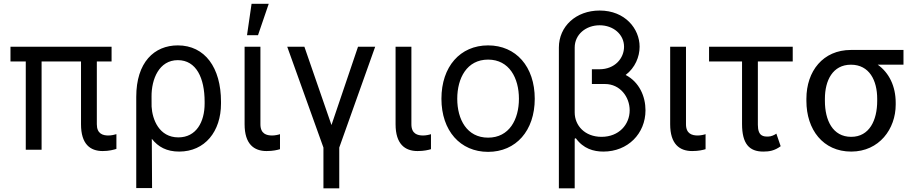

<svg xmlns="http://www.w3.org/2000/svg" viewBox="-20 -793 4864 1017"><path d="M571 -545.5H35.5V-467.3H116.5V0H200.3V-467.3H409.1V-134.9C409.1 -29.8 457.4 7.1 524.1 7.1C558.2 7.1 582.4 0 596.6 -4.3V-82.4C588.1 -79.5 569.6 -75.3 554 -75.3C525.6 -75.3 492.9 -83.8 492.9 -134.9V-467.3H571Z M701.7 -279.8V203.1H785.5L784.1 -57.9C817.8 -14.6 863.3 9.9 929 9.9C1065.3 9.9 1150.6 -96.6 1150.6 -244.3V-254.3C1150.6 -434.7 1065.3 -552.6 921.9 -552.6C796.9 -552.6 701.7 -463.1 701.7 -279.8ZM782.7 -281.2C782 -373.6 822.4 -474.4 921.9 -474.4C1019.9 -474.4 1063.9 -379.3 1063.9 -254.3V-244.3C1063.9 -147.7 1019.9 -65.3 924.7 -65.3C822.8 -65.3 786.6 -160.5 783 -228.7Z M1275.6 -545.5V-134.9C1275.6 -29.8 1325.3 7.1 1392 7.1C1426.1 7.1 1448.9 1.4 1463.1 -2.8V-82.4C1456 -79.5 1436.1 -75.3 1421.9 -75.3C1392 -75.3 1359.4 -83.8 1359.4 -134.9V-545.5ZM1288.4 -606.5H1346.6L1403.4 -772.7H1312.5Z M1501.4 -545.5 1693.2 -11.4V204.5H1777V-11.4L1967.3 -545.5H1876.4L1735.8 -130.7L1592.3 -545.5Z M2075.3 -545.5V-134.9C2075.3 -29.8 2125 7.1 2191.8 7.1C2225.9 7.1 2248.6 1.4 2262.8 -2.8V-82.4C2255.7 -79.5 2235.8 -75.3 2221.6 -75.3C2191.8 -75.3 2159.1 -83.8 2159.1 -134.9V-545.5Z M2565.3 11.4C2713.1 11.4 2812.5 -100.9 2812.5 -269.9C2812.5 -440.3 2713.1 -552.6 2565.3 -552.6C2417.6 -552.6 2318.2 -440.3 2318.2 -269.9C2318.2 -100.9 2417.6 11.4 2565.3 11.4ZM2402 -269.9C2402 -379.3 2453.1 -477.3 2565.3 -477.3C2677.6 -477.3 2728.7 -379.3 2728.7 -269.9C2728.7 -160.5 2677.6 -63.9 2565.3 -63.9C2453.1 -63.9 2402 -160.5 2402 -269.9Z M2940.3 -541.2V204.5H3024.1V-58.2L3029.8 -61.1C3069.6 -5.7 3123.6 9.9 3176.1 9.9C3305.4 9.9 3399.1 -85.2 3399.1 -208.8C3399.1 -281.6 3366.8 -358 3294 -396C3344.1 -433.9 3367.9 -492.2 3367.9 -545.5C3367.9 -640.6 3291.2 -737.2 3156.2 -737.2C3031.2 -737.2 2940.3 -653.4 2940.3 -541.2ZM3024.1 -197.4V-541.2C3024.1 -610.8 3083.8 -659.1 3156.2 -659.1C3228.7 -659.1 3285.5 -610.8 3285.5 -545.5C3285.5 -484.4 3237.2 -426.1 3154.8 -426.1H3115.1V-348H3184.7C3264.2 -348 3315.3 -279.8 3315.3 -208.8C3315.3 -133.5 3258.5 -68.2 3166.2 -68.2C3078.1 -68.2 3024.1 -127.8 3024.1 -197.4Z M3529.8 -545.5V-134.9C3529.8 -29.8 3579.5 7.1 3646.3 7.1C3680.4 7.1 3703.1 1.4 3717.3 -2.8V-82.4C3710.2 -79.5 3690.3 -75.3 3676.1 -75.3C3646.3 -75.3 3613.6 -83.8 3613.6 -134.9V-545.5Z M4179 -545.5H3735.8V-467.3H3910.5V-136.4C3910.5 -31.2 3948.9 9.9 4022.7 9.9C4054 9.9 4082.4 5.7 4115.1 -18.5L4092.3 -85.2C4082.4 -78.1 4065.3 -69.6 4048.3 -69.6C4025.6 -69.6 3994.3 -69.6 3994.3 -132.1V-467.3H4179Z M4251.4 -269.9V-258.5C4251.4 -106.5 4339.5 9.9 4488.6 9.9C4637.8 9.9 4724.4 -110.8 4724.4 -238.6V-248.6C4724.4 -336.6 4689.3 -407.7 4629.3 -450.3H4765.6V-528.4H4487.2C4339.5 -528.4 4251.4 -416.2 4251.4 -269.9ZM4349.4 -258.5V-269.9C4349.4 -366.5 4390.6 -450.3 4487.2 -450.3C4585.2 -450.3 4626.4 -366.5 4626.4 -269.9V-258.5C4626.4 -156.2 4585.2 -68.2 4488.6 -68.2C4390.6 -68.2 4349.4 -156.2 4349.4 -258.5Z"/></svg>

Font: Margiela Sans
Style: Regular
Weight: 400
Designer: Stefan Endress, Andreas Faust
Version: Version 1.100;FEAKit 1.0